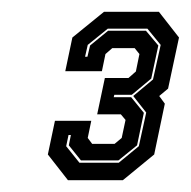

<svg xmlns="http://www.w3.org/2000/svg" viewBox="-20 -720 323 325"><path d="M95 -415 61 -458.5 73 -515.5H134.5L128.5 -486.5L136 -476.5H174L186 -486.5L192.5 -517L184.5 -526.5H144.5L157.5 -588H197.5L210 -599L216 -628.5L208 -638.5H170L158.5 -628.5L152.5 -599.5H90.5L102.5 -656.5L156 -700H249L283 -656.5L264.5 -570L249.5 -557.5L259 -544.5L241 -458.5L188 -415ZM114.5 -444.5H181L215 -472.5L227.5 -529.5L205.5 -557.5L239 -585.5L252 -644L229.5 -671.5H162.5L128.5 -644L124 -624H128L132.5 -643L163 -668H227L248 -643L236 -587L203 -559.5H173.5L172.5 -555.5H202L223.5 -529L212 -474L180.5 -448.5H117L96.5 -474L100 -491.5H96L92 -472.5Z"/></svg>

Font: Tourney ExtraBold
Style: Italic
Weight: 800
Italic angle: -12°
Version: Version 1.015